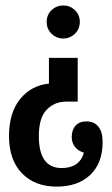

<svg xmlns="http://www.w3.org/2000/svg" viewBox="-20 -529 413 707"><path d="M151.9 -448.2Q151.9 -474.6 169.9 -491.7Q188 -508.8 212.9 -508.8Q237.8 -508.8 255.9 -491.7Q273.9 -474.6 273.9 -448.2Q273.9 -422.4 255.9 -404.8Q237.8 -387.2 212.9 -387.2Q188 -387.2 169.9 -404.8Q151.9 -422.4 151.9 -448.2ZM297.9 -82Q326.7 -82 342.3 -62.7Q357.9 -43.5 357.9 -5.9Q357.9 71.8 312.3 115Q266.6 158.2 189 158.2Q108.4 158.2 60.8 109.1Q13.2 60.1 13.2 -27.8Q13.2 -113.8 54 -164.1Q94.7 -214.4 160.2 -221.2V-315.9H266.1V-154.8H224.1Q180.7 -154.8 151.9 -125Q123 -95.2 123 -27.8Q123 89.8 207 89.8Q272.5 89.8 289.1 33.2Q266.6 26.4 255.4 11Q244.1 -4.4 244.1 -23.9Q244.1 -50.8 258.3 -66.4Q272.5 -82 297.9 -82Z"/></svg>

Font: Margherita Bold
Style: Regular
Weight: 700
Designer: James Puckett
Foundry: Dunwich Type Founders
Version: Version 1.008;hotconv 1.0.109;makeotfexe 2.5.65596